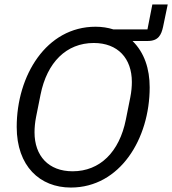

<svg xmlns="http://www.w3.org/2000/svg" viewBox="-20 -830 773 862"><path d="M664 -810 642 -698H489C464 -706 437 -710 409 -710C188 -710 55 -491 55 -260C55 -84 159 12 298 12C519 12 652 -207 652 -438C652 -521 628 -594 575 -646H643C691 -646 704 -673 712 -709L733 -810ZM306 -61C198 -61 135 -130 135 -236C135 -256 137 -280 142 -305L162 -405C191 -550 278 -637 401 -637C509 -637 572 -568 572 -462C572 -442 570 -418 565 -393L545 -293C516 -148 429 -61 306 -61Z"/></svg>

Font: LVC Sans
Style: Italic
Weight: 400
Italic angle: -11.31°
Designer: Mike Abbink, Paul van der Laan, Pieter van Rosmalen
Foundry: Bold Monday
Version: Version 3.0